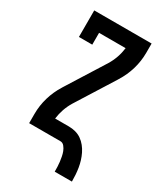

<svg xmlns="http://www.w3.org/2000/svg" viewBox="-219 -827 938 1084"><g transform="rotate(30 250.0 -285.0)"><path d="M325 165Q325 149 324.5 133.5Q324 118 322 102Q320 86 317 70.5Q314 55 308.5 40.5Q303 26 292.5 13Q282 0 267 0H63V-60Q63 -115 78.5 -167.5Q94 -220 123 -266L124 -267V-268L281 -518Q298 -546 308.5 -576.5Q319 -607 323 -639H150V-562H63V-735H437V-675Q437 -620 421.5 -567.5Q406 -515 377 -469L376 -468V-467L219 -217Q202 -189 191.5 -158.5Q181 -128 177 -96H267Q288 -96 309.5 -90.5Q331 -85 349 -72.5Q367 -60 381 -42.5Q395 -25 404.5 -5.5Q414 14 420.5 35Q427 56 430.5 77.5Q434 99 435.5 121Q437 143 437 165Z"/></g></svg>

Font: Iosevka Curly Slab
Style: Bold
Weight: 700
Monospace: yes
Designer: Belleve Invis
Foundry: Belleve Invis
Version: Version 22.1.2; ttfautohint (v1.8.4)